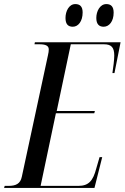

<svg xmlns="http://www.w3.org/2000/svg" viewBox="-50 -921 611 941"><path d="M458 -790C485 -790 507 -816 507 -859C507 -890 493 -901 471 -901C440 -901 422 -866 422 -833C422 -801 437 -790 458 -790ZM307 -790C333 -790 355 -816 355 -860C355 -890 341 -901 319 -901C288 -901 271 -866 271 -833C271 -801 285 -790 307 -790ZM-30 0H413L451 -151H438L422 -96C406 -34 384 -10 334 -10H149L224 -366H412L415 -377H228L297 -704H460C496 -704 510 -688 510 -649C510 -628 505 -589 501 -563H511L541 -714H121L119 -704H144C173 -704 189 -697 189 -679C189 -672 188 -661 185 -650L57 -55C50 -20 27 -10 -8 -10H-27Z"/></svg>

Font: Noto Serif Display ExtraCondensed Medium
Style: Italic
Weight: 500
Width: 2
Italic angle: -12°
Designer: Monotype Design Team
Foundry: Monotype Imaging Inc.
Version: Version 2.009